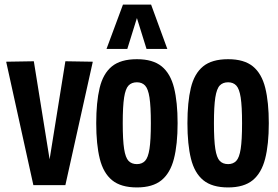

<svg xmlns="http://www.w3.org/2000/svg" viewBox="-20 -810 1217 840"><path d="M126 0 7 -540 128 -542 197 -113 266 -542 386 -540 266 0Z M401 -271Q401 -363 416 -425.5Q431 -488 469.5 -519.5Q508 -551 579 -551Q649 -551 687.5 -519.5Q726 -488 741.5 -425.5Q757 -363 757 -271Q757 -178 741 -115.5Q725 -53 686.5 -21.5Q648 10 579 10Q509 10 470.5 -21.5Q432 -53 416.5 -115.5Q401 -178 401 -271ZM517 -271Q517 -197 523 -158.5Q529 -120 542.5 -106Q556 -92 579 -92Q601 -92 614.5 -106Q628 -120 634 -158.5Q640 -197 640 -271Q640 -345 634 -383.5Q628 -422 614.5 -436Q601 -450 579 -450Q556 -450 542.5 -436Q529 -422 523 -383.5Q517 -345 517 -271ZM446 -596 518 -790H641L712 -596H621L579 -731L537 -596Z M800 -271Q800 -363 815 -425.5Q830 -488 868.5 -519.5Q907 -551 978 -551Q1048 -551 1086.5 -519.5Q1125 -488 1140.5 -425.5Q1156 -363 1156 -271Q1156 -178 1140 -115.5Q1124 -53 1085.5 -21.5Q1047 10 978 10Q908 10 869.5 -21.5Q831 -53 815.5 -115.5Q800 -178 800 -271ZM916 -271Q916 -197 922 -158.5Q928 -120 941.5 -106Q955 -92 978 -92Q1000 -92 1013.5 -106Q1027 -120 1033 -158.5Q1039 -197 1039 -271Q1039 -345 1033 -383.5Q1027 -422 1013.5 -436Q1000 -450 978 -450Q955 -450 941.5 -436Q928 -422 922 -383.5Q916 -345 916 -271Z"/></svg>

Font: Georama Condensed SemiBold
Style: Regular
Weight: 600
Width: 3
Designer: Jean-Baptiste Levee
Foundry: Production Type
Version: Version 1.000